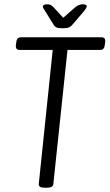

<svg xmlns="http://www.w3.org/2000/svg" viewBox="-20 -874 511 896"><path d="M188 2Q159 2 161 -16L226 -641H71Q52 -641 54 -663L56 -677Q58 -700 78 -700H454Q473 -700 471 -678L469 -664Q467 -641 448 -641H295L229 -16Q228 2 199 2ZM366 -854Q385 -854 385 -845Q385 -837 367 -816L318 -759Q311 -750 300.5 -746Q290 -742 272 -742Q253 -742 244 -746Q235 -750 230 -759L194 -817Q189 -825 184.5 -832Q180 -839 180 -843Q180 -854 201 -854Q210 -854 216 -851Q222 -848 230 -840L275 -791L331 -840Q348 -854 366 -854Z"/></svg>

Font: Asap Condensed Condensed Light
Style: Italic
Weight: 300
Width: 3
Italic angle: -6°
Designer: Pablo Cosgaya
Foundry: Omnibus-Type
Version: Version 3.001; ttfautohint (v1.8.4.7-5d5b)